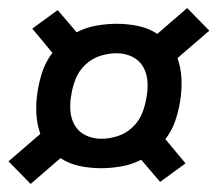

<svg xmlns="http://www.w3.org/2000/svg" viewBox="-20 -578 540 476"><path d="M56 -122 1 -178 80 -246Q71 -271 70 -299.5Q69 -328 74 -356Q78 -380 86 -403Q94 -426 110 -447L60 -507L123 -553L170 -498Q193 -510 219 -514.5Q245 -519 269 -519Q297 -519 323 -513.5Q349 -508 370 -494L444 -558L499 -502L420 -434Q429 -409 430 -380.5Q431 -352 426 -324Q422 -300 414 -277Q406 -254 390 -233L440 -173L377 -127L330 -182Q307 -170 281 -165.5Q255 -161 231 -161Q203 -161 177 -166.5Q151 -172 130 -186ZM231 -234Q251 -234 271.5 -240.5Q292 -247 308 -262Q324 -277 332 -296.5Q340 -316 343 -336Q347 -356 345.5 -376.5Q344 -397 334.5 -413Q325 -429 307.5 -437.5Q290 -446 269 -446Q249 -446 228.5 -439.5Q208 -433 192 -418Q176 -403 168 -383.5Q160 -364 157 -344Q153 -324 154.5 -303.5Q156 -283 165.5 -267Q175 -251 192.5 -242.5Q210 -234 231 -234Z"/></svg>

Font: Iosevka Term Curly SmBd Obl
Style: Regular
Weight: 600
Italic angle: -9°
Designer: Belleve Invis
Foundry: Belleve Invis
Version: Version 32.3.0